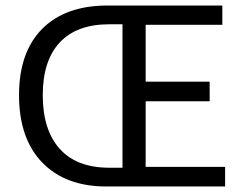

<svg xmlns="http://www.w3.org/2000/svg" viewBox="-20 -676 882 696"><path d="M49 -331Q49 -487 133 -571.5Q217 -656 370 -656H786V-586H508V-380H740V-309H508V-71H796V0H366Q217 0 133 -87Q49 -174 49 -331ZM135 -331Q135 -205 196.5 -136.5Q258 -68 376 -68H424V-588H376Q258 -588 196.5 -522Q135 -456 135 -331Z"/></svg>

Font: RibengUni
Style: Regular
Weight: 400
Designer: (1) Dr. Andrew Glass (Senior Program Manager at Microsoft Corporation)
(2) Bivuti Chakma (Chakma Font Designer & Keyboar
Foundry: Bivuti Chakma
Version: Version 2.2022; Updated on: 03 June 2022; Friday